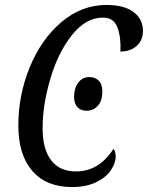

<svg xmlns="http://www.w3.org/2000/svg" viewBox="-20 -745 597 775"><path d="M54 -239Q54 -361 100 -473.5Q146 -586 227.5 -655.5Q309 -725 410 -725Q481 -725 519 -696.5Q557 -668 557 -620Q557 -582 531.5 -559.5Q506 -537 466 -537Q469 -592 454.5 -633Q440 -674 396 -674Q326 -674 270 -603Q214 -532 183 -426.5Q152 -321 152 -227Q152 -143 186.5 -98Q221 -53 287 -53Q379 -53 438 -144Q447 -133 447 -114Q447 -86 427 -57Q407 -28 367 -9Q327 10 271 10Q167 10 110.5 -55Q54 -120 54 -239ZM279 -354Q279 -389 296 -411.5Q313 -434 340 -434Q364 -434 378.5 -419.5Q393 -405 393 -377Q393 -337 374.5 -317.5Q356 -298 330 -298Q306 -298 292.5 -312.5Q279 -327 279 -354Z"/></svg>

Font: Noto Serif Cond
Style: Italic
Weight: 400
Width: 3
Italic angle: -12°
Designer: Monotype Design Team
Foundry: Monotype Imaging Inc.
Version: Version 1.001